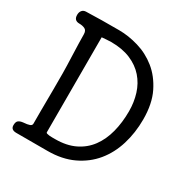

<svg xmlns="http://www.w3.org/2000/svg" viewBox="-185 -972 1084 1123"><g transform="rotate(30 357.5 -410.5)"><path d="M41 -776Q41 -794 50 -805.5Q59 -817 76 -818Q126 -820 182 -820.5Q238 -821 299 -821Q362 -821 430 -801Q498 -781 554 -736Q610 -691 646 -618Q682 -545 682 -439Q682 -349 657.5 -269Q633 -189 584 -129.5Q535 -70 461 -35Q387 0 289 0H78Q41 0 41 -31Q41 -54 52 -62.5Q63 -71 83 -73Q111 -75 124.5 -80Q138 -85 138 -97Q138 -150 138 -185Q138 -220 138.5 -254Q139 -288 139 -329.5Q139 -371 139 -437Q139 -455 138 -489Q137 -523 135.5 -561.5Q134 -600 133 -636.5Q132 -673 132 -696Q132 -722 116 -730Q100 -738 78 -738Q41 -738 41 -776ZM293 -738Q278 -738 262 -736.5Q246 -735 231 -734V-92Q231 -88 237.5 -86Q244 -84 253 -83Q262 -82 273 -82Q284 -82 293 -82Q370 -82 425.5 -109Q481 -136 516.5 -184Q552 -232 569 -297.5Q586 -363 586 -439Q586 -500 569 -554.5Q552 -609 516 -650Q480 -691 424.5 -714.5Q369 -738 293 -738Z"/></g></svg>

Font: Life Savers ExtraBold
Style: Regular
Weight: 800
Designer: Pablo Impallari, Rodrigo Fuenzalida, Brenda Gallo
Foundry: Pablo Impallari, Rodrigo Fuenzalida, Brenda Gallo
Version: Version 3.001; ttfautohint (v0.95) -l 8 -r 50 -G 200 -x 14 -